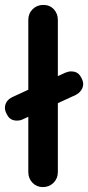

<svg xmlns="http://www.w3.org/2000/svg" viewBox="-40 -760 358 780"><path d="M29 -270Q4 -270 -8 -288.5Q-20 -307 -20 -321Q-20 -351 11 -366L226 -465Q232 -467 237.5 -468.5Q243 -470 249 -470Q274 -470 286 -451.5Q298 -433 298 -419Q298 -405 289.5 -393Q281 -381 267 -374L52 -275Q46 -272 40 -271Q34 -270 29 -270ZM195 -61Q195 -35 177.5 -17.5Q160 0 134 0Q109 0 92 -17.5Q75 -35 75 -61V-679Q75 -705 92.5 -722.5Q110 -740 136 -740Q162 -740 178.5 -722.5Q195 -705 195 -679Z"/></svg>

Font: Quicksand Light
Style: Bold
Weight: 700
Version: Version 3.004